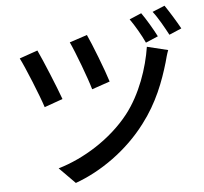

<svg xmlns="http://www.w3.org/2000/svg" viewBox="-60 -923 1120 1053"><g transform="rotate(-5 500.0 -397.0)"><path d="M446 -737 349 -705C376 -648 432 -498 449 -438L548 -472C530 -532 469 -689 446 -737ZM883 -616 768 -644C750 -529 703 -389 621 -284C520 -156 368 -63 228 -22L315 66C457 15 604 -88 707 -225C790 -333 833 -448 863 -550C868 -569 875 -596 883 -616ZM168 -676 68 -641C93 -593 161 -426 181 -363L282 -399C258 -466 196 -617 168 -676ZM753 -830 687 -802C712 -767 746 -709 765 -667L833 -696C814 -734 778 -795 753 -830ZM884 -860 816 -832C844 -797 875 -740 897 -699L965 -728C945 -765 908 -825 884 -860Z"/></g></svg>

Font: Noto Sans HK Medium
Style: Regular
Weight: 500
Designer: Ryoko NISHIZUKA 西塚涼子 (kana, bopomofo & ideographs); Paul D. Hunt (Latin, Greek & Cyrillic); Sandoll Communications 산돌커뮤니
Foundry: Adobe
Version: Version 2.002;hotconv 1.0.116;makeotfexe 2.5.65601